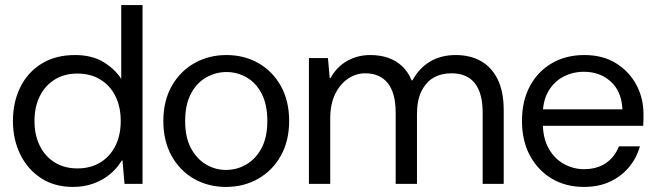

<svg xmlns="http://www.w3.org/2000/svg" viewBox="-20 -725 2582 757"><path d="M268 12Q195 12 142 -22.5Q89 -57 60 -116Q31 -175 31 -248Q31 -322 60 -381Q89 -440 144 -474Q199 -508 276 -508Q343 -508 388.5 -480Q434 -452 458 -414V-705H542V0H471L463 -92H460Q440 -59 411 -36Q382 -13 346 -0.5Q310 12 268 12ZM285 -61Q337 -61 375.5 -84.5Q414 -108 435 -150Q456 -192 456 -248Q456 -304 435 -346Q414 -388 375.5 -411.5Q337 -435 285 -435Q234 -435 196 -411.5Q158 -388 137 -346Q116 -304 116 -248Q116 -192 137 -150Q158 -108 196 -84.5Q234 -61 285 -61Z M871 12Q801 12 745 -20Q689 -52 656.5 -110.5Q624 -169 624 -248Q624 -327 657 -385.5Q690 -444 746.5 -476Q803 -508 873 -508Q943 -508 999 -476Q1055 -444 1087.5 -385.5Q1120 -327 1120 -248Q1120 -169 1087 -110.5Q1054 -52 997.5 -20Q941 12 871 12ZM871 -55Q914 -55 951 -76.5Q988 -98 1011 -140.5Q1034 -183 1034 -248Q1034 -313 1011.5 -356Q989 -399 952 -420Q915 -441 873 -441Q831 -441 793.5 -420Q756 -399 733 -356Q710 -313 710 -248Q710 -183 733 -140.5Q756 -98 792.5 -76.5Q829 -55 871 -55Z M1198 0V-496H1273L1280 -417H1283Q1308 -462 1349 -485Q1390 -508 1440 -508Q1479 -508 1510.5 -497Q1542 -486 1565.5 -464Q1589 -442 1603 -408H1606Q1633 -457 1676 -482.5Q1719 -508 1777 -508Q1833 -508 1875.5 -484.5Q1918 -461 1942 -412.5Q1966 -364 1966 -290V0H1883V-281Q1883 -358 1852 -397Q1821 -436 1760 -436Q1720 -436 1690 -419Q1660 -402 1642 -366Q1624 -330 1624 -275V0H1540V-281Q1540 -358 1509 -397Q1478 -436 1420 -436Q1384 -436 1352.5 -415Q1321 -394 1301.5 -354.5Q1282 -315 1282 -257V0Z M2282 12Q2211 12 2156 -20.5Q2101 -53 2069.5 -111.5Q2038 -170 2038 -248Q2038 -327 2069 -385Q2100 -443 2155.5 -475.5Q2211 -508 2284 -508Q2357 -508 2409 -475.5Q2461 -443 2489 -390.5Q2517 -338 2517 -276Q2517 -266 2517 -254.5Q2517 -243 2516 -229H2101V-294H2434Q2431 -364 2388.5 -403Q2346 -442 2282 -442Q2239 -442 2202 -423Q2165 -404 2142.5 -366Q2120 -328 2120 -271V-243Q2120 -181 2143 -140Q2166 -99 2203.5 -78.5Q2241 -58 2282 -58Q2334 -58 2369 -82Q2404 -106 2420 -148H2503Q2490 -102 2460 -66Q2430 -30 2385.5 -9Q2341 12 2282 12Z"/></svg>

Font: DM Sans 9pt 36pt
Style: Regular
Weight: 400
Version: Version 4.004;gftools[0.9.30]